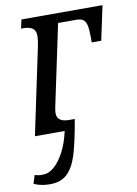

<svg xmlns="http://www.w3.org/2000/svg" viewBox="-92 -593 624 877"><g transform="rotate(-10 220.0 -154.0)"><path d="M-6 213 6 174Q25 181 47 179Q71 179 96 157.5Q121 136 142.5 95.5Q164 55 176 0H38L123 -403Q129 -435 129 -449Q129 -474 114.5 -484.5Q100 -495 71 -495H61L70 -536H446L412 -377H368V-398Q368 -437 363.5 -456.5Q359 -476 348 -483.5Q337 -491 316 -491H232L152 -112Q149 -97 149 -87Q149 -46 205 -46H231Q213 59 195.5 115.5Q178 172 148.5 200Q119 228 68 228Q26 228 -6 213Z"/></g></svg>

Font: Noto Serif Narrow
Style: Italic
Weight: 400
Width: 4
Italic angle: -12°
Designer: Monotype Design Team
Foundry: Monotype Imaging Inc.
Version: Version 1.001